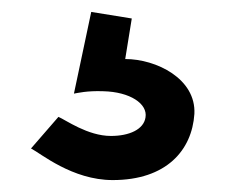

<svg xmlns="http://www.w3.org/2000/svg" viewBox="-20 -40 385 322"><path d="M306 151C309 92 242 59 190 59L201 -9L133 -20L104 117C110 116 126 112 153 113C198 114 228 134 224 157C221 177 197 188 166 188C127 188 90 161 78 156L32 209C48 217 101 262 169 262C259 262 302 212 306 151Z"/></svg>

Font: Bluebird
Style: Nrw
Weight: 400
Designer: Jasper
Foundry: Cannot Into Space Fonts
Version: Version 0.98